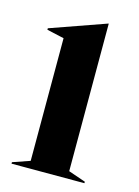

<svg xmlns="http://www.w3.org/2000/svg" viewBox="-87 -575 454 626"><g transform="rotate(15 139.5 -261.5)"><path d="M14 -5 72 -25V-439L14 -452V-457L201 -523H202V-25L260 -5V0H14Z"/></g></svg>

Font: Nyght Serif Medium
Style: Regular
Weight: 500
Designer: Maksym Kobuzan
Version: Version 0.410